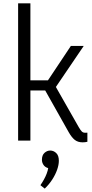

<svg xmlns="http://www.w3.org/2000/svg" viewBox="-20 -845 551 1154"><path d="M248.9 288.6 222.9 268.1Q233.5 252.8 243.6 234.8Q253.6 216.9 260.5 198.8Q267.4 180.7 269.7 165.5Q250.4 160 241.2 145.8Q232 131.6 232 115.6Q232 87.7 247.5 73.7Q263 59.8 281.9 59.8Q301.7 59.8 317.7 74.7Q333.7 89.7 333.7 121.3Q333.7 145.8 323.3 175.4Q312.9 205 293.8 234.5Q274.7 264 248.9 288.6ZM162.7 0H88.9V-825H162.7ZM392.9 -50.5 251.7 -301.3H123.7V-362L268.3 -362.2L406 -569H483.3L304.7 -305.8V-341.8L453.4 -80.6Q464.4 -61.8 471.9 -54.5Q479.4 -47.3 490.2 -47.3Q493.8 -47.3 496.9 -47.3Q500 -47.3 505.2 -47.6V7.1Q498.4 9 491.2 9.7Q484 10.5 476.1 10.5Q448 10.5 429.3 -4.3Q410.7 -19.2 392.9 -50.5Z"/></svg>

Font: Yaldevi ExtraLight
Style: Regular
Weight: 200
Designer: Sol Matas, Rajitha Manaperi, Kosala Senevirathne
Foundry: Mooniak
Version: Version 1.100